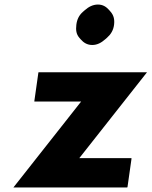

<svg xmlns="http://www.w3.org/2000/svg" viewBox="-20 -818 667 845"><path d="M150 -500 149 -499 131 -372 132 -371H337L39 7H539L541 6L559 -121L557 -122H329L627 -500ZM345 -766C328 -751 319 -733 316 -709C313 -685 316 -667 329 -652L335 -645C348 -630 364 -620 386 -620C408 -620 426 -630 443 -645L451 -652C468 -667 479 -685 482 -709C485 -733 480 -751 467 -766L461 -773C448 -788 433 -798 411 -798C389 -798 370 -788 353 -773Z"/></svg>

Font: Hussar Woodtype
Style: SeBdObl
Weight: 900
Foundry: Cannot Into Space Fonts
Version: Version 1.07